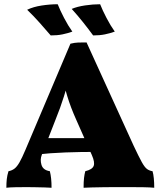

<svg xmlns="http://www.w3.org/2000/svg" viewBox="-20 -882 757 905"><path d="M388 -682 610 -195Q634 -144 648 -118.5Q662 -93 673.5 -85Q685 -77 699 -75Q703 -62 705 -41.5Q707 -21 707 3Q687 1 656 0.5Q625 0 595.5 0Q566 0 550 0Q538 0 514.5 0Q491 0 464 0.5Q437 1 412.5 1.5Q388 2 374 3Q374 -25 376 -42.5Q378 -60 382 -75Q415 -83 421.5 -100Q428 -117 413 -151L340 -316Q313 -376 297 -429Q281 -482 273 -528H310Q298 -481 281.5 -428Q265 -375 241 -316L177 -152Q168 -130 175.5 -105Q183 -80 215 -75Q219 -59 221 -40Q223 -21 223 3Q212 2 190.5 1.5Q169 1 146 0.5Q123 0 106 0Q81 0 53 0.5Q25 1 10 3Q10 -20 12 -38Q14 -56 20 -75Q36 -78 48 -87Q60 -96 72 -117Q84 -138 100 -176L312 -676Q332 -681 348.5 -681.5Q365 -682 388 -682ZM406 -231 427 -166Q360 -166 289 -163.5Q218 -161 146 -153L161 -231ZM219 -715Q194 -744 167 -774.5Q140 -805 108 -836Q137 -850 176.5 -856Q216 -862 252 -862Q263 -834 282 -797.5Q301 -761 321 -733Q299 -725 274.5 -720Q250 -715 219 -715ZM419 -715Q397 -745 372 -776.5Q347 -808 318 -840Q344 -851 381 -856.5Q418 -862 452 -862Q463 -834 482 -797.5Q501 -761 521 -733Q499 -725 474.5 -720Q450 -715 419 -715Z"/></svg>

Font: Vollkorn Black
Style: Regular
Weight: 900
Designer: Friedrich Althausen
Foundry: Friedrich Althausen
Version: Version 5.000